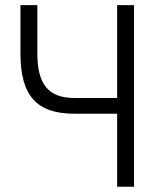

<svg xmlns="http://www.w3.org/2000/svg" viewBox="-20 -713 626 733"><path d="M265.1 -278.8H427.2V0H491.7V-693.4H427.2V-338.9H265.1C165.5 -338.9 122.6 -390.1 122.6 -508.8V-693.4H58.1V-508.8C58.1 -347.2 120.1 -278.8 265.1 -278.8Z"/></svg>

Font: Cascadia Code PL Light
Style: Regular
Weight: 300
Monospace: yes
Designer: Aaron Bell
Foundry: Saja Typeworks
Version: Version 2404.023